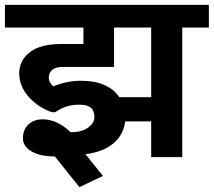

<svg xmlns="http://www.w3.org/2000/svg" viewBox="-35 -649 882 793"><path d="M190.9 -2.9Q130.9 -2.9 95.2 -23.7Q59.6 -44.4 59.6 -78.4Q59.6 -112.3 81.8 -134.3Q104 -156.2 141.6 -156.2Q200.2 -156.2 256.8 -103H257.8Q302.2 -103 328.6 -121.8Q355 -140.6 355 -166Q355 -215.3 299.8 -216.3Q267.1 -217.3 243.2 -210.2Q219.2 -203.1 192.9 -185.5H179.2Q122.6 -205.1 83.5 -249Q44.4 -293 44.4 -346.4Q44.4 -399.9 88.4 -433.6Q132.3 -467.3 218.3 -467.3H309.6V-535.2H-14.6V-628.9H827.6V-535.2H717.8V0H589.4V-147.5H481.9Q475.6 -92.3 433.1 -56.6Q390.6 -21 317.9 -12.2L390.1 77.6L293 124L191.4 -2.9ZM185.1 -292.5Q241.2 -315.4 299.8 -315.4Q411.1 -315.4 458 -247.6H589.4V-535.2H436V-372.6H224.1Q195.3 -372.6 180.9 -360.6Q166.5 -348.6 166.5 -328.6Q166.5 -308.6 185.1 -292.5Z"/></svg>

Font: Yantramanav
Style: Bold
Weight: 700
Version: Version 1.001;PS 1.0;hotconv 1.0.72;makeotf.lib2.5.5900; ttf